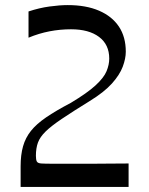

<svg xmlns="http://www.w3.org/2000/svg" viewBox="-20 -734 587 754"><path d="M61 0V-81Q61 -126 70.5 -159.5Q80 -193 101.5 -220Q123 -247 161 -273Q199 -299 258 -330Q323 -369 355.5 -399Q388 -429 398.5 -454.5Q409 -480 409 -504Q409 -559 369 -589Q329 -619 259 -619Q216 -619 174.5 -611Q133 -603 92 -586V-689Q134 -703 174.5 -708.5Q215 -714 246 -714Q318 -714 369 -692Q420 -670 447 -629.5Q474 -589 474 -531Q474 -504 462 -472Q450 -440 419.5 -406Q389 -372 332 -337Q264 -295 222.5 -267Q181 -239 159 -217.5Q137 -196 129 -174Q121 -152 121 -122Q121 -107 124.5 -100Q128 -93 142 -92Q156 -91 189 -91Q239 -91 276 -91Q313 -91 344 -91Q375 -91 408.5 -91.5Q442 -92 485 -92V0Z"/></svg>

Font: Ojuju Medium
Style: Regular
Weight: 500
Designer: Chisaokwu Joboson, Mirko Velimirovic
Foundry: Udi Foundry
Version: Version 1.000